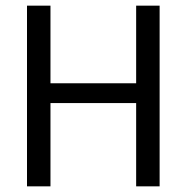

<svg xmlns="http://www.w3.org/2000/svg" viewBox="-20 -659 660 679"><path d="M158.5 0H75.5V-639H158.5ZM544.5 0H461.5V-639H544.5ZM123 -364.5H494.5V-294.5H123Z"/></svg>

Font: Anek Tamil Medium
Style: Regular
Weight: 400
Version: Version 1.003